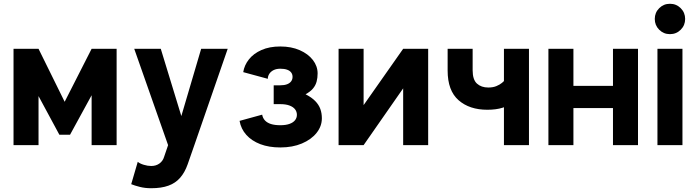

<svg xmlns="http://www.w3.org/2000/svg" viewBox="-20 -765 3668 1012"><path d="M320.8 -228.5 462.9 -507.8 553.2 -428.2 349.1 -54.7H293L91.6 -428.2L183.1 -507.8ZM594.7 -507.8V0H462.9V-507.8ZM51.3 -507.8H183.1V0H51.3Z M969.2 100.8 1004.4 0 1180.2 -507.8H1040.3L935.8 -153.3L827.4 -507.8H687.5L866 0L845.2 61Q838.6 83.7 820.4 96.8Q802.2 109.9 777.1 109.9Q758.3 109.9 737.5 103.5Q716.8 97.2 706.1 87.9L671.6 205.8Q690.2 213.4 717.4 220.2Q744.6 227.1 777.1 227.1Q830.6 227.1 867.7 213.6Q904.8 200.2 929.3 172.2Q953.9 144.3 969.2 100.8Z M1457.5 -315.4Q1438.2 -315.4 1430.4 -315.4Q1422.6 -315.4 1422.6 -315.4V-216.1Q1422.6 -216.1 1431 -216.1Q1439.5 -216.1 1457.5 -216.1Q1486.8 -216.1 1506.2 -208.7Q1525.6 -201.4 1535.3 -188.7Q1544.9 -176 1544.9 -159.9Q1544.9 -144 1535.3 -131.6Q1525.6 -119.1 1506.2 -112.1Q1486.8 -105 1457.5 -105Q1428.5 -105 1408.3 -111.3Q1388.2 -117.7 1376.7 -130Q1365.2 -142.3 1361.8 -160.6L1242.7 -127.9Q1250.2 -85.4 1278.3 -54.1Q1306.4 -22.7 1351.9 -5.2Q1397.5 12.2 1457.5 12.2Q1522 12.2 1571.3 -8.7Q1620.6 -29.5 1648.6 -64.6Q1676.5 -99.6 1676.5 -141.6Q1676.5 -168 1668.5 -190.4Q1660.4 -212.9 1641.7 -232.2Q1623 -251.5 1590.6 -268.1Q1616.2 -282.2 1629.9 -298.7Q1643.6 -315.2 1648.8 -335Q1654.1 -354.7 1654.1 -377.9Q1654.1 -416.5 1629 -448.9Q1604 -481.2 1559.7 -500.6Q1515.4 -520 1457.5 -520Q1399.9 -520 1358 -501.3Q1316.2 -482.7 1292 -452Q1267.8 -421.4 1262 -384.8L1391.6 -349.6Q1391.6 -363.5 1399.4 -375.7Q1407.2 -387.9 1422 -395.4Q1436.8 -402.8 1457.5 -402.8Q1478.5 -402.8 1492.8 -397.8Q1507.1 -392.8 1514.5 -383.2Q1522 -373.5 1522 -359.9Q1522 -346.2 1514.5 -336.2Q1507.1 -326.2 1492.8 -320.8Q1478.5 -315.4 1457.5 -315.4Z M2105 -507.8H2236.8V0H2105V-299.3L1896.5 0H1764.6V-507.8H1896.5V-210.9Z M2548.5 -186.5Q2595.2 -186.5 2628.7 -197.1Q2662.2 -207.8 2683.1 -221.4Q2704 -235.1 2714 -245.7Q2723.9 -256.3 2723.9 -256.3L2647.9 -352.5Q2647.9 -352.5 2642.6 -345.1Q2637.2 -337.6 2625.7 -328.1Q2614.3 -318.6 2596.4 -311.2Q2578.6 -303.7 2553.7 -303.7Q2516.8 -303.7 2494 -324.3Q2471.2 -345 2471.2 -394.5V-507.8H2339.4V-393.1Q2339.4 -287.4 2396.9 -236.9Q2454.4 -186.5 2548.5 -186.5ZM2636.2 0H2768.1V-507.8H2636.2Z M2870.6 -507.8V0H3002.4V-195.3H3210.9V0H3342.8V-507.8H3210.9V-312.5H3002.4V-507.8Z M3445.3 0H3577.1V-507.8H3445.3ZM3431.2 -665Q3431.2 -631.6 3454.5 -608.3Q3477.8 -585 3511.2 -585Q3544.7 -585 3568 -608.3Q3591.3 -631.6 3591.3 -665Q3591.3 -698.5 3568 -721.8Q3544.7 -745.1 3511.2 -745.1Q3477.8 -745.1 3454.5 -721.8Q3431.2 -698.5 3431.2 -665Z"/></svg>

Font: Giphurs
Style: Regular
Weight: 400
Version: Version 2.010